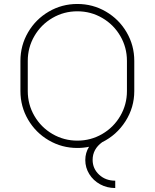

<svg xmlns="http://www.w3.org/2000/svg" viewBox="-20 -731 780 968"><path d="M657 -424V-272Q657 -189 612.5 -119.5Q568 -50 495 -14Q447 21 447 75Q447 119 479.5 149.5Q512 180 561 180V217Q519 217 484.5 198Q450 179 430 146.5Q410 114 410 76Q410 39 429 9Q401 15 370 15Q292 15 226 -23.5Q160 -62 121.5 -128Q83 -194 83 -272V-424Q83 -502 121.5 -568Q160 -634 226 -672.5Q292 -711 370 -711Q448 -711 514 -672.5Q580 -634 618.5 -568Q657 -502 657 -424ZM620 -424Q620 -492 586.5 -549.5Q553 -607 495.5 -640.5Q438 -674 370 -674Q302 -674 244.5 -640.5Q187 -607 153.5 -549.5Q120 -492 120 -424V-272Q120 -204 153.5 -146.5Q187 -89 244.5 -55.5Q302 -22 370 -22Q438 -22 495.5 -55.5Q553 -89 586.5 -146.5Q620 -204 620 -272Z"/></svg>

Font: M Major Mono Display
Style: Regular
Weight: 400
Designer: Emre Parlak
Foundry: Emre Parlak
Version: Version 2.000; ttfautohint (v1.8) -l 8 -r 50 -G 200 -x 14 -D